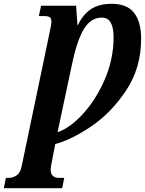

<svg xmlns="http://www.w3.org/2000/svg" viewBox="-85 -744 758 1004"><path d="M-54 186H-36Q-17 186 2.5 172.5Q22 159 29 122L174 -572Q184 -618 184 -628Q184 -649 174.5 -654.5Q165 -660 146 -660H118L130 -714H313L320 -612H322Q347 -666 389 -695Q431 -724 499 -724Q580 -724 616.5 -676.5Q653 -629 653 -541Q653 -389 574.5 -271Q496 -153 391 -82.5Q286 -12 204 9L186 102Q180 132 180 142Q180 167 192.5 176.5Q205 186 220 186H251L240 240H-65ZM509 -549Q509 -652 448 -652Q389 -652 353 -591Q317 -530 293 -415L216 -53Q279 -73 347.5 -147Q416 -221 462.5 -328Q509 -435 509 -549Z"/></svg>

Font: Noto Serif CondExtraBold
Style: Italic
Weight: 800
Width: 3
Italic angle: -12°
Designer: Monotype Design Team
Foundry: Monotype Imaging Inc.
Version: Version 1.001